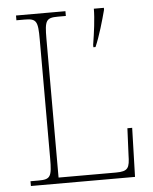

<svg xmlns="http://www.w3.org/2000/svg" viewBox="-52 -758 638 801"><g transform="rotate(-5 267.0 -357.0)"><path d="M45 0H481L487 -205H467L462 -94C461 -39 455 -25 403 -25H163V-606C163 -683 169 -694 219 -694H252V-714H45V-694H79C129 -694 135 -683 135 -606V-108C135 -31 129 -20 79 -20H45ZM355 -564V-554H364C383 -597 402 -664 413 -706V-714H371C371 -672 363 -613 355 -564Z"/></g></svg>

Font: Noto Serif Myanmar SemiCondensed Thin
Style: Regular
Weight: 100
Width: 4
Designer: Ben Mitchell and the Monotype Design Team
Foundry: Monotype Imaging Inc.
Version: Version 2.106